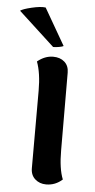

<svg xmlns="http://www.w3.org/2000/svg" viewBox="-87 -767 402 814"><g transform="rotate(5 114.5 -360.0)"><path d="M210 -13Q180 14 141 14Q113 14 94 -3Q75 -20 75 -49V-379Q75 -454 57 -502Q89 -528 124 -528Q154 -528 172.5 -511.5Q191 -495 191 -466L192 -136Q192 -57 210 -13ZM74 -733 164 -577Q159 -574 145.5 -571.5Q132 -569 120 -569L-33 -710Q-23 -718 15 -727Q53 -736 74 -733Z"/></g></svg>

Font: Arima Madurai ExtraBold
Style: Regular
Weight: 800
Designer: Joana Correia and Natanael Gama
Foundry: NDISCOVER
Version: Version 1.020